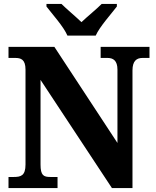

<svg xmlns="http://www.w3.org/2000/svg" viewBox="-20 -951 787 971"><path d="M321 -771H464C484 -816 542 -880 571 -918V-931H494C472 -908 420 -866 392 -839C364 -866 314 -908 291 -931H215V-918C244 -880 302 -816 321 -771ZM23 0H271V-56H235C201 -56 185 -63 185 -119V-547L546 0H650V-595C650 -643 671 -658 701 -658H736V-714H489V-658H524C552 -658 574 -645 574 -599V-228L255 -714H23V-658H57C85 -658 109 -651 109 -599V-119C109 -63 86 -56 50 -56H23Z"/></svg>

Font: Noto Serif Georgian SemiCondensed ExtraBold
Style: Regular
Weight: 800
Width: 4
Designer: Monotype Design Team, Akaki Razmadze
Foundry: Google LLC
Version: Version 2.003